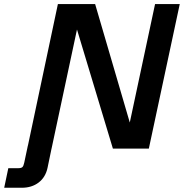

<svg xmlns="http://www.w3.org/2000/svg" viewBox="-119 -723 894 934"><path d="M13.7 0 162.6 -703.1H343.8L530.8 -64L498.5 -62L635.3 -703.1H755.4L605 0H430.2L236.3 -643.1L269.5 -645L131.8 0ZM-98.6 190.4 -78.6 95.2H-31.2Q-15.6 95.2 -10 89.8Q-4.4 84.5 -1 67.9L16.6 -15.1H134.8L112.3 93.3Q102.5 139.2 69.1 164.8Q35.6 190.4 -13.2 190.4Z"/></svg>

Font: Schibsted Grotesk SemiBold
Style: Italic
Weight: 600
Italic angle: -12°
Designer: Bakken & Baeck AS, Henrik Kongsvoll
Foundry: Schibsted ASA
Version: Version 1.100;gftools[0.9.25]